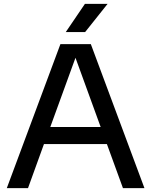

<svg xmlns="http://www.w3.org/2000/svg" viewBox="-20 -967 778 987"><path d="M15 0 290.5 -740H447L722.5 0H612L529.5 -226.5H206L124 0ZM238.5 -314H497.5L368 -670ZM318 -802 416.5 -947H533L417.5 -802Z"/></svg>

Font: Encode Sans SemiExpanded SemiExpanded Medium
Style: Regular
Weight: 500
Width: 6
Designer: Multiple Designers
Foundry: Impallari Type
Version: Version 3.000; ttfautohint (v1.8.3) -l 8 -r 50 -G 200 -x 14 